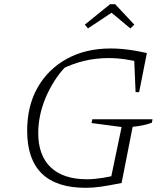

<svg xmlns="http://www.w3.org/2000/svg" viewBox="-20 -891 782 919"><path d="M390 8Q250 8 180 -60.5Q110 -129 110 -265Q110 -384 160 -472Q210 -560 300 -609.5Q390 -659 510 -659Q537 -659 565 -656.5Q593 -654 622.5 -649Q652 -644 683 -637L663 -590Q621 -601 580 -607Q539 -613 499 -613Q439 -613 382.5 -599.5Q326 -586 273 -559L295 -573Q265 -542 240.5 -503.5Q216 -465 198.5 -423.5Q181 -382 172 -339Q163 -296 163 -254Q163 -147 223 -90Q283 -33 396 -33Q463 -33 557 -58L562 -15Q501 -3 463 2.5Q425 8 390 8ZM506 -15 562 -283 418 -302 422 -320H710L707 -304Q690 -297 667 -292Q644 -287 615 -284L562 -15ZM629 -450 621 -637H683L646 -450ZM531 -871 623 -773 604 -755 514 -830 401 -755 386 -773 507 -871Z"/></svg>

Font: Piazzolla Thin Thin
Style: Italic
Weight: 250
Italic angle: -11.3°
Version: Version 2.005